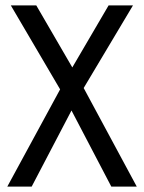

<svg xmlns="http://www.w3.org/2000/svg" viewBox="-20 -501 531 709"><path d="M247 -252 114 -481H20L202 -171L7 188H97L244 -93L391 188H485L289 -176L471 -481H381Z"/></svg>

Font: Geom Light
Style: Regular
Weight: 300
Version: Version 1.102